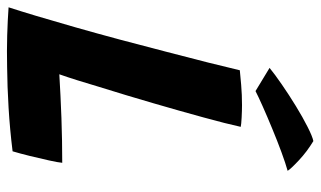

<svg xmlns="http://www.w3.org/2000/svg" viewBox="-202 -688 879 526"><g transform="rotate(90 237.0 -425.5)"><path d="M-5.5 -10Q3.5 -37.5 17.8 -85Q32 -132.5 49 -192Q66 -251.5 83 -315Q99.5 -378 116 -440.8Q132.5 -503.5 145.8 -556.5Q159 -609.5 167 -643.5Q180 -645 207 -647.2Q234 -649.5 262.5 -649.5Q277 -649.5 296.2 -648.5Q315.5 -647.5 322 -646Q313.5 -607 296.2 -544Q279 -481 257.2 -406.2Q235.5 -331.5 212.5 -258Q203 -225.5 194.2 -197.8Q185.5 -170 178 -149Q235.5 -152.5 297.8 -154.8Q360 -157 420.5 -157Q419.5 -145.5 414 -120.8Q408.5 -96 401.8 -68.5Q395 -41 389 -21Q328.5 -13.5 269.8 -10Q211 -6.5 158.5 -6Q114 -5 71.5 -6.2Q29 -7.5 -5.5 -10ZM361 -845Q390 -827.5 413.8 -805.2Q437.5 -783 442.5 -774.5Q422.5 -769 391.2 -757.5Q360 -746 326.8 -732.2Q293.5 -718.5 265.5 -706Q237.5 -693.5 224 -686.5L160.5 -725Q177.5 -739 205.8 -758.5Q234 -778 265 -797Q296 -816 322.2 -829.2Q348.5 -842.5 361 -845Z"/></g></svg>

Font: Grandstander SemiBold
Style: Italic
Weight: 600
Italic angle: -15°
Designer: Tyler Finck
Foundry: Etcetera Type Co
Version: Version 1.200; ttfautohint (v1.8.3)